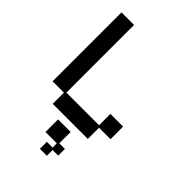

<svg xmlns="http://www.w3.org/2000/svg" viewBox="-252 -738 1090 1090"><g transform="rotate(45 293.0 -193.5)"><path d="M151 12V-78H60V-631H161V-88H423V-179H525V-78H433V12ZM280 244V188H326V154H235V53H336V144H381V198H336V244Z"/></g></svg>

Font: Pixelify Sans
Style: Regular
Weight: 400
Designer: Stefie Justprince
Foundry: Typecalism Foundryline
Version: Version 1.000;February 13, 2025;FontCreator 15.0.0.3015 64-b